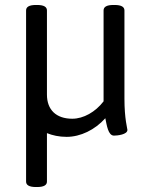

<svg xmlns="http://www.w3.org/2000/svg" viewBox="-20 -545 606 773"><path d="M481 -148V-503C481 -517 469 -525 441 -525H437C409 -525 397 -517 397 -503V-137C364 -94 316 -67 271 -67C206 -67 169 -103 169 -164V-503C169 -517 157 -525 129 -525H125C97 -525 85 -517 85 -503V186C85 200 97 208 125 208H129C157 208 169 200 169 186V-9C191 0 218 6 248 6C304 6 362 -22 404 -69C410 -41 415 1 439 1C452 1 493 -3 493 -22C493 -27 481 -66 481 -148Z"/></svg>

Font: Asap
Style: Regular
Weight: 400
Designer: Pablo Cosgaya
Foundry: Pablo Cosgaya
Version: Version 1.007;PS 001.007;hotconv 1.0.70;makeotf.lib2.5.58329